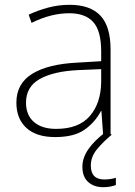

<svg xmlns="http://www.w3.org/2000/svg" viewBox="-20 -652 561 797"><path d="M269 -632Q354 -632 396.5 -587.5Q439 -543 439 -446V-93H408L401 -191H399Q375 -145 331.5 -114Q288 -83 209 -83Q131 -83 89.5 -121Q48 -159 48 -226Q48 -305 113.5 -345.5Q179 -386 300 -392L400 -398V-438Q400 -524 367 -560.5Q334 -597 268 -597Q191 -597 111 -557L99 -591Q137 -609 180 -620.5Q223 -632 269 -632ZM304 -361Q202 -356 145 -324Q88 -292 88 -226Q88 -174 121 -145.5Q154 -117 213 -117Q307 -117 353 -170.5Q399 -224 400 -312V-365ZM357 35Q357 93 413 93Q427 93 439.5 91Q452 89 461 86V116Q451 120 438 122.5Q425 125 408 125Q370 125 346 103.5Q322 82 322 40Q322 3 347 -33Q372 -69 420 -105L444 -93Q410 -65 383.5 -33.5Q357 -2 357 35Z"/></svg>

Font: Noto Sans Kannada UI ExtraLight
Style: Regular
Weight: 200
Designer: Jelle Bosma - Monotype Design Team
Foundry: Monotype Imaging Inc.
Version: Version 2.005; ttfautohint (v1.8.4.7-5d5b)